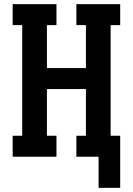

<svg xmlns="http://www.w3.org/2000/svg" viewBox="-20 -755 640 925"><path d="M455 150V0H348V-101H394V-326H206V-101H252V0H41V-101H87V-634H41V-735H252V-634H206V-427H394V-634H348V-735H559V-634H513V-101H559V150Z"/></svg>

Font: Iosevka HT Extended
Style: Bold
Weight: 700
Width: 7
Monospace: yes
Designer: Belleve Invis
Foundry: Belleve Invis
Version: Version 32.3.0; ttfautohint (v1.8.4)